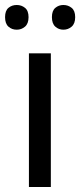

<svg xmlns="http://www.w3.org/2000/svg" viewBox="-31 -750 321 770"><path d="M172.9 0H85V-536.1H172.9ZM-10.7 -681.2Q-10.7 -707 2.9 -718.5Q16.6 -730 36.1 -730Q55.2 -730 69.3 -718.5Q83.5 -707 83.5 -681.2Q83.5 -655.3 69.3 -643.1Q55.2 -630.9 36.1 -630.9Q16.6 -630.9 2.9 -643.1Q-10.7 -655.3 -10.7 -681.2ZM177.2 -681.2Q177.2 -707 190.9 -718.5Q204.6 -730 223.1 -730Q242.2 -730 256.3 -718.5Q270.5 -707 270.5 -681.2Q270.5 -655.3 256.3 -643.1Q242.2 -630.9 223.1 -630.9Q204.6 -630.9 190.9 -643.1Q177.2 -655.3 177.2 -681.2Z"/></svg>

Font: Noto Sans Southeast Asian
Style: Regular
Weight: 400
Designer: Monotype Design Team
Foundry: Monotype Imaging Inc.
Version: Version 1.06 uh; ttfautohint (v1.4.1)